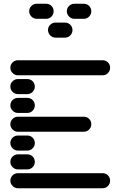

<svg xmlns="http://www.w3.org/2000/svg" viewBox="-20 -1010 640 1020"><path d="M35 -50Q35 -34 47 -22Q59 -10 75 -10H525Q542 -10 553.5 -22Q565 -34 565 -50Q565 -67 553.5 -78.5Q542 -90 525 -90H75Q59 -90 47 -78.5Q35 -67 35 -50ZM35 -150Q35 -134 47 -122Q59 -110 75 -110H125Q142 -110 153.5 -122Q165 -134 165 -150Q165 -167 153.5 -178.5Q142 -190 125 -190H75Q59 -190 47 -178.5Q35 -167 35 -150ZM35 -250Q35 -234 47 -222Q59 -210 75 -210H125Q142 -210 153.5 -222Q165 -234 165 -250Q165 -267 153.5 -278.5Q142 -290 125 -290H75Q59 -290 47 -278.5Q35 -267 35 -250ZM35 -350Q35 -334 47 -322Q59 -310 75 -310H425Q442 -310 453.5 -322Q465 -334 465 -350Q465 -367 453.5 -378.5Q442 -390 425 -390H75Q59 -390 47 -378.5Q35 -367 35 -350ZM35 -450Q35 -434 47 -422Q59 -410 75 -410H125Q142 -410 153.5 -422Q165 -434 165 -450Q165 -467 153.5 -478.5Q142 -490 125 -490H75Q59 -490 47 -478.5Q35 -467 35 -450ZM35 -550Q35 -534 47 -522Q59 -510 75 -510H125Q142 -510 153.5 -522Q165 -534 165 -550Q165 -567 153.5 -578.5Q142 -590 125 -590H75Q59 -590 47 -578.5Q35 -567 35 -550ZM35 -650Q35 -634 47 -622Q59 -610 75 -610H525Q542 -610 553.5 -622Q565 -634 565 -650Q565 -667 553.5 -678.5Q542 -690 525 -690H75Q59 -690 47 -678.5Q35 -667 35 -650ZM235 -850Q235 -834 247 -822Q259 -810 275 -810H325Q342 -810 353.5 -822Q365 -834 365 -850Q365 -867 353.5 -878.5Q342 -890 325 -890H275Q259 -890 247 -878.5Q235 -867 235 -850ZM335 -950Q335 -934 347 -922Q359 -910 375 -910H425Q442 -910 453.5 -922Q465 -934 465 -950Q465 -967 453.5 -978.5Q442 -990 425 -990H375Q359 -990 347 -978.5Q335 -967 335 -950ZM135 -950Q135 -934 147 -922Q159 -910 175 -910H225Q242 -910 253.5 -922Q265 -934 265 -950Q265 -967 253.5 -978.5Q242 -990 225 -990H175Q159 -990 147 -978.5Q135 -967 135 -950Z"/></svg>

Font: Matrix Sans Raster
Style: Regular
Weight: 400
Designer: Brad Neil
Version: Version 1.100